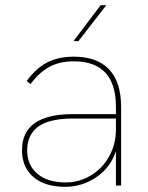

<svg xmlns="http://www.w3.org/2000/svg" viewBox="-20 -717 572 742"><path d="M428 -133Q407 -69 352 -32Q297 5 232 5Q153 5 109 -33Q65 -71 65 -136Q65 -207 114 -241Q164 -276 261 -276H428V-304Q428 -480 265 -480Q211 -480 171.5 -459Q132 -438 98 -392L83 -404Q120 -454 163 -476Q206 -498 265 -498Q355 -498 401.5 -449Q448 -400 448 -304V0H428ZM234 -12Q286 -12 331 -39Q376 -66 402 -113Q428 -160 428 -217V-259H263Q172 -259 128 -228Q85 -196 85 -136Q85 -79 124.5 -45.5Q164 -12 234 -12ZM369 -697H391L283 -558H264Z"/></svg>

Font: Hanken Grotesk Thin
Style: Regular
Weight: 100
Designer: Alfredo Marco Pradil
Foundry: Hanken Design Co.
Version: Version 3.014